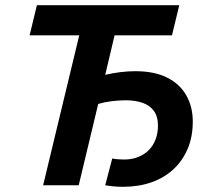

<svg xmlns="http://www.w3.org/2000/svg" viewBox="-20 -713 817 739"><path d="M453 6Q436 6 419 4.5Q402 3 385 0L412 -103Q421 -101 433.5 -100Q446 -99 458 -99Q488 -99 512.5 -109Q537 -119 553.5 -136Q570 -153 579 -177Q588 -201 588 -229Q588 -265 572 -286.5Q556 -308 528 -317.5Q500 -327 465 -327Q438 -327 410 -323.5Q382 -320 358 -313L283 0H146L285 -577H94L122 -693H670L642 -577H421L385 -425Q415 -432 444.5 -435.5Q474 -439 500 -439Q574 -439 623 -414.5Q672 -390 697 -346Q722 -302 722 -245Q722 -186 702 -139.5Q682 -93 646.5 -60.5Q611 -28 562 -11Q513 6 453 6Z"/></svg>

Font: Ubuntu Sans
Style: Bold Italic
Weight: 700
Italic angle: -13.5°
Designer: Dalton Maag Ltd
Foundry: Dalton Maag Ltd
Version: Version 1.006